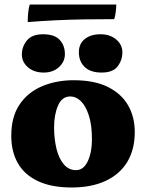

<svg xmlns="http://www.w3.org/2000/svg" viewBox="-20 -823 648 852"><path d="M298 9Q209 9 149 -19Q89 -47 59.5 -98.5Q30 -150 30 -220Q30 -305 67 -359.5Q104 -414 167 -440.5Q230 -467 307 -467Q399 -467 459 -437Q519 -407 548.5 -355.5Q578 -304 578 -237Q578 -159 544.5 -104Q511 -49 448 -20Q385 9 298 9ZM317 -68Q351 -68 369.5 -107.5Q388 -147 388 -204Q388 -269 374 -311.5Q360 -354 338.5 -374.5Q317 -395 292 -395Q255 -395 237.5 -354.5Q220 -314 220 -258Q220 -207 230.5 -163.5Q241 -120 263 -94Q285 -68 317 -68ZM431 -501Q381 -501 355.5 -526Q330 -551 330 -591Q330 -629 356.5 -650Q383 -671 426 -671Q468 -671 495.5 -648Q523 -625 523 -591Q523 -556 502 -528.5Q481 -501 431 -501ZM174 -501Q131 -501 104 -524.5Q77 -548 77 -581Q77 -616 99.5 -643.5Q122 -671 171 -671Q222 -671 245 -646Q268 -621 268 -583Q268 -549 241.5 -525Q215 -501 174 -501ZM496 -803Q496 -793 494 -774Q492 -755 487 -738Q418 -738 353.5 -737Q289 -736 227 -733Q165 -730 103 -725Q103 -745 105 -766Q107 -787 112 -803Z"/></svg>

Font: Vollkorn Black
Style: Regular
Weight: 900
Designer: Friedrich Althausen
Foundry: Friedrich Althausen
Version: Version 5.000